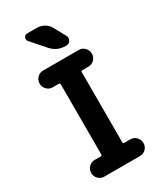

<svg xmlns="http://www.w3.org/2000/svg" viewBox="-236 -1057 973 1145"><g transform="rotate(-30 250.0 -485.0)"><path d="M222.7 -969.7Q249 -969.7 272 -956.5Q294.9 -943.4 307.6 -919.9L351.6 -839.8Q360.4 -823.2 351.1 -806.6Q341.8 -790 323.2 -790H317.4Q259.8 -790 221.7 -832L137.7 -927.7Q127 -939.5 133.3 -954.6Q139.6 -969.7 157.2 -969.7ZM373 -730.5Q396.5 -730.5 413.1 -713.4Q429.7 -696.3 429.7 -672.9V-671.9Q429.7 -648.4 413.1 -631.8Q396.5 -615.2 373 -615.2H331.1Q322.3 -615.2 322.3 -606.4V-124Q322.3 -115.2 331.1 -115.2H373Q396.5 -115.2 413.1 -98.1Q429.7 -81.1 429.7 -57.6V-56.6Q429.7 -33.2 413.1 -16.6Q396.5 0 373 0H127Q103.5 0 86.9 -17.1Q70.3 -34.2 70.3 -56.6V-57.6Q70.3 -81.1 86.9 -98.1Q103.5 -115.2 127 -115.2H168.9Q177.7 -115.2 177.7 -124V-606.4Q177.7 -615.2 168.9 -615.2H127Q103.5 -615.2 86.9 -632.3Q70.3 -649.4 70.3 -671.9V-672.9Q70.3 -696.3 86.9 -713.4Q103.5 -730.5 127 -730.5Z"/></g></svg>

Font: Rounded Mgen+ 1m bold
Style: Bold
Weight: 700
Designer: [Source Han Sans]
Ryoko NISHIZUKA  (kana & ideographs); Paul D. Hunt (Latin, Greek & Cyrillic); Wenlong ZHANG  (bopomofo
Version: Version 1.059.20150602